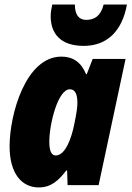

<svg xmlns="http://www.w3.org/2000/svg" viewBox="-20 -811 576 841"><path d="M347 -610C448 -610 515 -674 536 -791H434C421 -740 393 -724 358 -724C322 -724 308 -751 308 -791H209C205 -774 202 -756 202 -740C202 -663 246 -610 347 -610ZM150 10C205 10 238 -22 270 -64H274L276 0H412L530 -553H386L360 -486H357C335 -540 298 -563 249 -563C92 -563 22 -309 22 -170C22 -51 75 10 150 10ZM224 -130C205 -130 196 -151 196 -190C196 -269 234 -420 286 -420C308 -420 319 -400 319 -361C319 -342 316 -319 306 -270C294 -208 267 -130 224 -130Z"/></svg>

Font: Noto Sans Condensed Black
Style: Italic
Weight: 900
Width: 3
Italic angle: -12°
Designer: Monotype Design Team
Foundry: Monotype Imaging Inc.
Version: Version 2.013